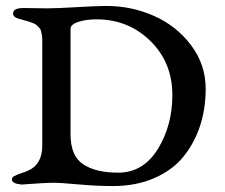

<svg xmlns="http://www.w3.org/2000/svg" viewBox="-20 -618 756 645"><path d="M217 -521V-167Q217 -94 259.5 -66Q302 -38 377 -38Q461 -38 510 -117Q559 -196 559 -299Q559 -408 485 -480.5Q411 -553 304 -553Q269 -553 243 -544.5Q217 -536 217 -521ZM337 -598Q422 -598 497.5 -564.5Q573 -531 622 -466Q671 -401 671 -319Q671 -253 652 -195Q633 -137 596 -91.5Q559 -46 498 -19.5Q437 7 359 7Q305 7 243.5 1.5Q182 -4 165 -4Q145 -4 118.5 -2.5Q92 -1 73.5 0.5Q55 2 53 2Q20 -1 20 -15Q20 -22 28 -26.5Q36 -31 52.5 -36.5Q69 -42 75 -45Q122 -66 122 -129V-482Q122 -493 120.5 -501Q119 -509 117.5 -515Q116 -521 110.5 -526Q105 -531 102.5 -534Q100 -537 90.5 -540.5Q81 -544 77 -545.5Q73 -547 59.5 -550.5Q46 -554 40 -556Q24 -561 24 -573Q24 -591 59 -591Q75 -591 99.5 -590.5Q124 -590 139 -590Q170 -590 238 -594Q306 -598 337 -598Z"/></svg>

Font: EB Garamond 08
Style: Regular
Weight: 400
Version: Version 0.016 ; ttfautohint (v1.5)